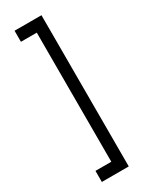

<svg xmlns="http://www.w3.org/2000/svg" viewBox="-287 -986 1004 1268"><g transform="rotate(-30 215.0 -351.5)"><path d="M284.4 -928.1H79.2V-843.8H200V140.6H79.2V225H284.4Z"/></g></svg>

Font: Manrope3 Medium
Style: Regular
Weight: 500
Width: 4
Designer: Mikhail Sharanda
Foundry: Mikhail Sharanda
Version: Version 3.000;PS 003.000;hotconv 1.0.88;makeotf.lib2.5.64775